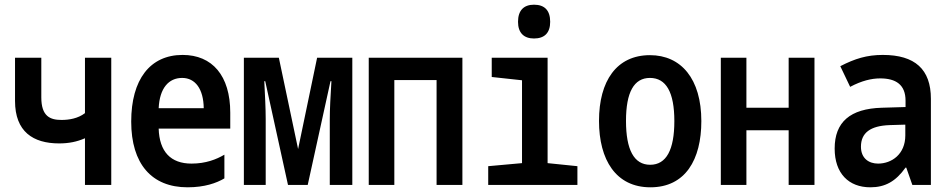

<svg xmlns="http://www.w3.org/2000/svg" viewBox="-20 -788 4040 818"><path d="M342 0H454V-542H342V-306C312 -283 274 -277 242 -277C194 -277 156 -292 156 -373V-542H44V-358C44 -227 121 -177 232 -177C273 -177 308 -184 342 -199Z M779 10C852 10 902 -8 936 -28V-129C902 -109 857 -91 796 -91C707 -91 659 -142 656 -240H961V-308C961 -466 884 -554 758 -554C619 -554 539 -449 539 -270C539 -90 626 10 779 10ZM656 -327C660 -413 699 -456 756 -456C812 -456 847 -409 848 -327Z M1019 0H1112V-281C1112 -325 1109 -383 1106 -442H1110L1207 0H1291L1388 -442H1392C1388 -379 1385 -322 1385 -280V0H1481V-542H1331L1250 -153L1168 -542H1019Z M1551 0H1660V-447H1840V0H1950V-542H1551Z M2255 -624C2300 -624 2324 -648 2324 -695C2324 -744 2300 -768 2255 -768C2212 -768 2187 -744 2187 -695C2187 -648 2212 -624 2255 -624ZM2060 0H2440V-80L2313 -93V-542H2075V-460L2204 -446V-93L2060 -80Z M2751 10C2900 10 2968 -108 2968 -272C2968 -452 2882 -553 2749 -553C2607 -553 2532 -443 2532 -273C2532 -107 2604 10 2751 10ZM2750 -86C2681 -86 2647 -150 2647 -273C2647 -395 2681 -456 2749 -456C2818 -456 2853 -395 2853 -272C2853 -150 2819 -86 2750 -86Z M3051 0H3160V-233H3340V0H3450V-542H3340V-329H3160V-542H3051Z M3688 10C3751 10 3796 -15 3838 -74H3841L3867 0H3946V-367C3946 -493 3878 -554 3741 -554C3673 -554 3622 -538 3560 -506L3602 -418C3651 -444 3693 -454 3730 -454C3797 -454 3838 -427 3838 -359V-332L3737 -329C3602 -325 3536 -268 3536 -155C3536 -49 3596 10 3688 10ZM3721 -91C3682 -91 3648 -113 3648 -163C3648 -222 3688 -252 3770 -255L3837 -257V-211C3837 -131 3779 -91 3721 -91Z"/></svg>

Font: Noto Sans Mono ExtraCondensed SemiBold
Style: Regular
Weight: 600
Width: 2
Designer: Monotype Design Team
Foundry: Monotype Imaging Inc.
Version: Version 2.014